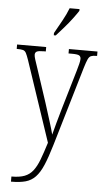

<svg xmlns="http://www.w3.org/2000/svg" viewBox="-65 -806 592 1085"><g transform="rotate(5 231.5 -263.5)"><path d="M40 210Q86 210 114.5 199Q143 188 162 163.5Q181 139 196 99.5Q211 60 229 2L76 -454Q67 -480 60.5 -492.5Q54 -505 42.5 -508Q31 -511 9 -511H7V-536H172V-511H163Q131 -511 121 -505.5Q111 -500 111 -487Q111 -478 116.5 -460.5Q122 -443 132 -414L195 -223Q212 -169 227 -121.5Q242 -74 249 -46Q256 -75 266.5 -112Q277 -149 290 -195L356 -419Q362 -440 366.5 -457.5Q371 -475 371 -486Q371 -499 362 -505Q353 -511 320 -511H301V-536H463V-511H459Q439 -511 428.5 -506.5Q418 -502 411 -486.5Q404 -471 394 -438L261 12Q240 83 221 127.5Q202 172 178.5 196.5Q155 221 122.5 230Q90 239 43 239H40ZM209 -619Q231 -658 251.5 -695Q272 -732 285 -766H341V-756Q330 -739 309.5 -711.5Q289 -684 264.5 -656Q240 -628 220 -606H209Z"/></g></svg>

Font: Noto Serif Condensed ExtraLight
Style: Regular
Weight: 200
Width: 3
Designer: Monotype Design Team
Foundry: Monotype Imaging Inc.
Version: Version 2.013; ttfautohint (v1.8.4.7-5d5b)